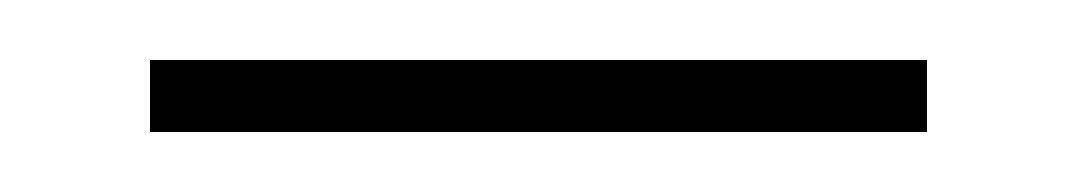

<svg xmlns="http://www.w3.org/2000/svg" viewBox="-20 -44 360 64"><path d="M289 -24V0H30V-24Z"/></svg>

Font: Moniqa Extra Bold Narrow Heading
Style: Regular
Weight: 800
Width: 4
Designer: Rajesh Rajput
Foundry: Rajesh Rajput
Version: Version 1.000;December 15, 2022;FontCreator 14.0.0.2794 32-b